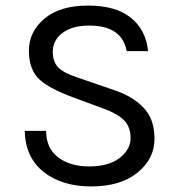

<svg xmlns="http://www.w3.org/2000/svg" viewBox="-20 -660 645 691"><path d="M513 -476H436Q419 -568 301 -568Q240 -568 205 -541.5Q170 -515 170 -474Q170 -437 190 -417Q210 -397 259 -381L390 -336Q457 -314 496 -273Q536 -233 536 -160Q536 -88 474 -38Q413 11 308 11Q204 11 137 -41Q71 -94 69 -189H146Q146 -127 189 -94Q232 -61 301 -61Q370 -61 410 -91Q450 -122 450 -163Q450 -203 426.5 -227Q403 -251 353 -269L242 -310Q159 -341 124 -372Q84 -408 84 -477Q84 -546 140 -593Q196 -640 297 -640Q396 -640 450.5 -596.5Q505 -553 513 -476Z"/></svg>

Font: Karla Neue
Style: Regular
Weight: 400
Designer: Jonathan Pinhorn
Foundry: PYRS Fontlab Ltd. / Made with FontLab
Version: Version 1.000;PS 001.001;hotconv 1.0.56